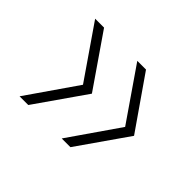

<svg xmlns="http://www.w3.org/2000/svg" viewBox="-90 -576 670 670"><g transform="rotate(45 244.5 -241.0)"><path d="M265 -52 393 -237 260 -430H303L437 -237L308 -52ZM57 -52 185 -237 52 -430H96L229 -237L100 -52Z"/></g></svg>

Font: Smooch Sans
Style: Regular
Weight: 400
Designer: Robert E. Leuschke
Foundry: Robert E. Leuschke
Version: Version 1.010; ttfautohint (v1.8.3)